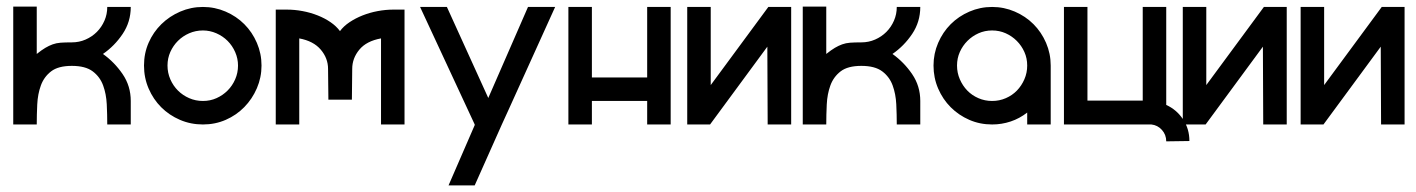

<svg xmlns="http://www.w3.org/2000/svg" viewBox="-20 -376 4278 580"><path d="M291 -213Q326 -188 350.5 -152Q375 -116 375 -71V0H304Q304 -30 302.5 -61Q301 -92 291.5 -118Q282 -144 260 -160.5Q238 -177 197 -177Q156 -177 134.5 -160.5Q113 -144 103.5 -118Q94 -92 92.5 -60.5Q91 -29 91 0H20V-356H91V-213Q106 -225 117 -231.5Q128 -238 139 -242Q150 -246 163 -247Q176 -248 197 -248Q219 -248 238.5 -256.5Q258 -265 272.5 -279.5Q287 -294 295.5 -313.5Q304 -333 304 -355H375Q375 -310 350.5 -273.5Q326 -237 291 -213Z M593 -355Q629 -355 661.5 -341Q694 -327 718 -303Q742 -279 756 -246.5Q770 -214 770 -178Q770 -142 756 -109.5Q742 -77 718 -52.5Q694 -28 662 -14Q630 0 593 0Q556 0 523.5 -14Q491 -28 467 -52Q443 -76 429 -108.5Q415 -141 415 -178Q415 -215 429 -247Q443 -279 467.5 -303Q492 -327 524.5 -341Q557 -355 593 -355ZM593 -284Q571 -284 551.5 -275.5Q532 -267 517.5 -252.5Q503 -238 494.5 -219Q486 -200 486 -178Q486 -156 494.5 -136.5Q503 -117 517.5 -102.5Q532 -88 551.5 -79.5Q571 -71 593 -71Q615 -71 634 -79.5Q653 -88 667.5 -102.5Q682 -117 690.5 -136.5Q699 -156 699 -178Q699 -199 690.5 -218.5Q682 -238 667.5 -252.5Q653 -267 633.5 -275.5Q614 -284 593 -284Z M1043 -75H972L971 -168Q971 -200 949 -226Q927 -252 884 -260V0H813V-347H846Q870 -347 894 -342.5Q918 -338 939.5 -329.5Q961 -321 978.5 -309Q996 -297 1007 -282Q1018 -297 1036 -309Q1054 -321 1075.5 -329.5Q1097 -338 1121 -342.5Q1145 -347 1169 -347H1202V0H1131V-260Q1087 -252 1065.5 -226Q1044 -200 1044 -168Z M1335 184 1414 2V0L1249 -355H1330L1455 -80L1575 -355H1657L1517 -46L1496 0L1414 184Z M1697 -355H1768V-142H1935V-355H2006V0H1935V-71H1768V0H1697V-355Z M2299 0 2298 -235 2125 0H2056V-355H2127V-119L2301 -355H2370V0Z M2676 -213Q2711 -188 2735.5 -152Q2760 -116 2760 -71V0H2689Q2689 -30 2687.5 -61Q2686 -92 2676.5 -118Q2667 -144 2645 -160.5Q2623 -177 2582 -177Q2541 -177 2519.5 -160.5Q2498 -144 2488.5 -118Q2479 -92 2477.5 -60.5Q2476 -29 2476 0H2405V-356H2476V-213Q2491 -225 2502 -231.5Q2513 -238 2524 -242Q2535 -246 2548 -247Q2561 -248 2582 -248Q2604 -248 2623.5 -256.5Q2643 -265 2657.5 -279.5Q2672 -294 2680.5 -313.5Q2689 -333 2689 -355H2760Q2760 -310 2735.5 -273.5Q2711 -237 2676 -213Z M2977 -355Q3013 -355 3045.5 -341Q3078 -327 3102 -303Q3126 -279 3140 -246.5Q3154 -214 3154 -178V0H3083V-36Q3060 -18 3033 -9Q3006 0 2977 0Q2940 0 2908 -14Q2876 -28 2852 -52Q2828 -76 2814 -108.5Q2800 -141 2800 -178Q2800 -214 2814 -246.5Q2828 -279 2852 -303Q2876 -327 2908.5 -341Q2941 -355 2977 -355ZM2977 -284Q2955 -284 2936 -275.5Q2917 -267 2902.5 -252.5Q2888 -238 2879.5 -219Q2871 -200 2871 -178Q2871 -156 2879.5 -136.5Q2888 -117 2902 -102.5Q2916 -88 2935.5 -79.5Q2955 -71 2977 -71Q2999 -71 3018.5 -79.5Q3038 -88 3052 -102.5Q3066 -117 3074.5 -136.5Q3083 -156 3083 -178Q3083 -200 3074.5 -219Q3066 -238 3051.5 -252.5Q3037 -267 3018 -275.5Q2999 -284 2977 -284Z M3194 -355H3265V-72H3432V-355H3503V-59Q3534 -45 3553.5 -16Q3573 13 3573 50L3503 51Q3503 31 3490 16.5Q3477 2 3458 0H3194Z M3796 0 3795 -235 3622 0H3553V-355H3624V-119L3798 -355H3867V0Z M4152 0 4151 -235 3978 0H3909V-355H3980V-119L4154 -355H4223V0Z"/></svg>

Font: Googee
Style: Regular
Weight: 400
Designer: Peter Wiegel
Foundry: CATFonts Peter Wiegel
Version: 1.000